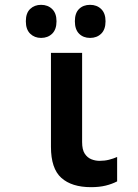

<svg xmlns="http://www.w3.org/2000/svg" viewBox="-20 -765 570 795"><path d="M357 10Q277 10 234 -28.5Q191 -67 191 -157V-546H320V-177Q320 -145 331 -128.5Q342 -112 358.5 -105.5Q375 -99 392 -99Q413 -99 431 -103.5Q449 -108 465 -115V-14Q444 -3 417.5 3.5Q391 10 357 10ZM353 -608Q325 -608 307.5 -625.5Q290 -643 290 -677Q290 -711 307.5 -728Q325 -745 353 -745Q381 -745 399 -727.5Q417 -710 417 -677Q417 -643 399 -625.5Q381 -608 353 -608ZM150 -608Q123 -608 105 -625.5Q87 -643 87 -677Q87 -711 105 -728Q123 -745 150 -745Q178 -745 196 -727.5Q214 -710 214 -677Q214 -643 196 -625.5Q178 -608 150 -608Z"/></svg>

Font: Noto Sans Mono Condensed
Style: Bold
Weight: 700
Width: 3
Designer: Monotype Design Team
Foundry: Monotype Imaging Inc.
Version: Version 2.014